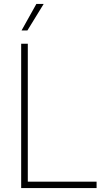

<svg xmlns="http://www.w3.org/2000/svg" viewBox="-20 -964 520 984"><path d="M88.5 0V-740H122.5V-33H475V0ZM90.5 -808 166.5 -944H204L120.5 -808Z"/></svg>

Font: Encode Sans Semi Condensed Thin
Style: Regular
Weight: 250
Width: 4
Designer: Multiple Designers
Foundry: Impallari Type
Version: Version 2.000